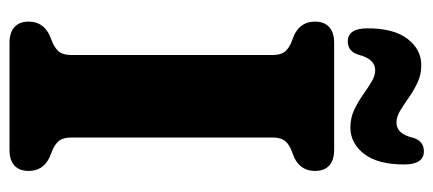

<svg xmlns="http://www.w3.org/2000/svg" viewBox="-280 -654 933 414"><g transform="rotate(90 187.0 -446.5)"><path d="M276 -133.8Q276 -118.1 281.4 -109.2Q286.9 -100.4 300.9 -93.6L319.9 -85.8Q348.1 -71.7 348.1 -41.3Q348.1 -21.5 336.6 -10.7Q325.1 0 302.5 0H71.7Q49.6 0 37.8 -10.7Q26.1 -21.5 26.1 -41.3Q26.1 -71.7 54.2 -85.8L73.1 -93.6Q87.2 -100.4 92.7 -109.2Q98.1 -118.1 98.1 -133.8V-566.5Q98.1 -582.1 92.9 -590.9Q87.6 -599.6 74.1 -606.3L54.2 -614.2Q26.1 -628.3 26.1 -658.7Q26.1 -678.6 37.8 -689.3Q49.6 -700 71.7 -700H302.5Q325.1 -700 336.6 -689.3Q348.1 -678.6 348.1 -658.7Q348.1 -628.3 319.9 -614.2L299.9 -606.3Q286.4 -599.6 281.2 -590.9Q276 -582.1 276 -566.5ZM254.3 -735Q234 -735 216.7 -743.1Q199.5 -751.2 184.5 -761.7Q169.6 -772.3 156.4 -780.4Q143.3 -788.5 130.7 -788.5Q106.5 -788.5 97.3 -751.8Q90.1 -729.4 68.9 -729.4Q40.6 -729.4 40.6 -772Q40.6 -829 63.4 -858.4Q86.2 -887.9 120 -887.9Q140.3 -887.9 157.5 -879.8Q174.8 -871.7 189.7 -861.1Q204.6 -850.6 217.9 -842.5Q231.3 -834.4 244 -834.4Q268.6 -834.4 276.9 -871.4Q284.3 -893.5 305.8 -893.5Q334.1 -893.5 334.1 -850.8Q334.1 -793.7 311.1 -764.3Q288.1 -735 254.3 -735Z"/></g></svg>

Font: Fraunces 144pt S100 Black
Style: Regular
Weight: 900
Version: Version 1.000